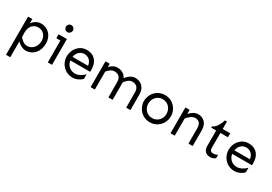

<svg xmlns="http://www.w3.org/2000/svg" viewBox="37 -1819 4456 3148"><g transform="rotate(30 2265.0 -244.5)"><path d="M318.4 -419.9C413.1 -419.9 475.6 -346.7 475.6 -252C475.6 -158.2 413.1 -63.5 308.6 -63.5C249 -63.5 206.1 -98.6 164.1 -149.4L163.1 -243.2C163.1 -347.7 229.5 -419.9 318.4 -419.9ZM331.1 -498C256.8 -498 197.3 -457 163.1 -405.3V-488.3H83V234.4H163.1V-65.4C205.1 -18.6 267.6 14.6 323.2 14.6C458 14.6 558.6 -91.8 558.6 -252C558.6 -399.4 457 -498 331.1 -498Z M768.6 -722.7C730.5 -722.7 702.1 -691.4 702.1 -656.2C702.1 -622.1 730.5 -589.8 768.6 -589.8C806.6 -589.8 835 -622.1 835 -656.2C835 -691.4 806.6 -722.7 768.6 -722.7ZM661.1 -488.3V-413.1H738.3V0H818.4V-488.3Z M1192.4 -419.9C1259.8 -419.9 1328.1 -376 1337.9 -281.2H1043.9C1056.6 -358.4 1111.3 -419.9 1192.4 -419.9ZM1192.4 -498C1055.7 -498 957 -379.9 957 -241.2C957 -103.5 1063.5 14.6 1211.9 14.6C1287.1 14.6 1359.4 -29.3 1386.7 -62.5L1387.7 -149.4C1345.7 -106.4 1282.2 -63.5 1211.9 -63.5C1118.2 -63.5 1053.7 -130.9 1042 -212.9H1417V-260.7C1417 -395.5 1342.8 -498 1192.4 -498Z M1548.8 -488.3V0H1628.9V-339.8C1665 -383.8 1708 -419.9 1761.7 -419.9C1838.9 -419.9 1884.8 -375 1884.8 -290L1885.7 0H1965.8V-332C2003.9 -378.9 2043 -419.9 2098.6 -419.9C2175.8 -419.9 2221.7 -375 2221.7 -290L2222.7 0H2302.7V-297.9C2302.7 -432.6 2211.9 -498 2112.3 -498C2041 -498 1990.2 -453.1 1944.3 -398.4C1912.1 -464.8 1845.7 -498 1775.4 -498C1709 -498 1660.2 -460.9 1628.9 -425.8V-488.3Z M2674.8 -498C2526.4 -498 2419.9 -379.9 2419.9 -241.2C2419.9 -103.5 2526.4 14.6 2674.8 14.6C2823.2 14.6 2929.7 -103.5 2929.7 -241.2C2929.7 -379.9 2823.2 -498 2674.8 -498ZM2674.8 -419.9C2780.3 -419.9 2846.7 -335.9 2846.7 -241.2C2846.7 -147.5 2780.3 -63.5 2674.8 -63.5C2570.3 -63.5 2502.9 -147.5 2502.9 -241.2C2502.9 -335.9 2570.3 -419.9 2674.8 -419.9Z M3061.5 -488.3V0H3141.6V-324.2C3180.7 -375 3235.4 -419.9 3287.1 -419.9C3364.3 -419.9 3400.4 -375 3400.4 -290L3401.4 0H3481.4V-297.9C3481.4 -432.6 3400.4 -498 3300.8 -498C3234.4 -498 3172.9 -449.2 3141.6 -411.1V-488.3Z M3730.5 -628.9C3698.2 -532.2 3657.2 -464.8 3593.8 -436.5V-413.1H3687.5V-123C3687.5 -40 3730.5 14.6 3813.5 14.6C3863.3 14.6 3887.7 1 3914.1 -19.5V-85C3894.5 -73.2 3870.1 -61.5 3831.1 -61.5C3788.1 -61.5 3767.6 -86.9 3767.6 -127V-413.1H3910.2V-488.3H3767.6V-628.9Z M4256.8 -419.9C4324.2 -419.9 4392.6 -376 4402.3 -281.2H4108.4C4121.1 -358.4 4175.8 -419.9 4256.8 -419.9ZM4256.8 -498C4120.1 -498 4021.5 -379.9 4021.5 -241.2C4021.5 -103.5 4127.9 14.6 4276.4 14.6C4351.6 14.6 4423.8 -29.3 4451.2 -62.5L4452.1 -149.4C4410.2 -106.4 4346.7 -63.5 4276.4 -63.5C4182.6 -63.5 4118.2 -130.9 4106.4 -212.9H4481.4V-260.7C4481.4 -395.5 4407.2 -498 4256.8 -498Z"/></g></svg>

Font: Sen-gleads
Style: Regular
Weight: 400
Designer: Kosal Sen, Philatype
Foundry: Philatype
Version: Version 1.004; ttfautohint (v1.8.3)